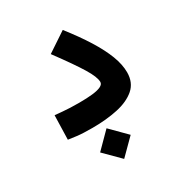

<svg xmlns="http://www.w3.org/2000/svg" viewBox="-169 -626 923 973"><g transform="rotate(-30 293.0 -140.0)"><path d="M218.8 3.9Q188.5 3.9 167 2.9Q145.5 2 125.5 -0.5Q105.5 -2.9 79.6 -6.8L83.5 -147.9Q108.9 -145.5 128.7 -143.8Q148.4 -142.1 170.7 -141.1Q192.9 -140.1 223.6 -140.1Q269.5 -140.1 302 -143.8Q334.5 -147.5 351.6 -156Q368.7 -164.6 368.7 -178.2Q368.7 -207 334.7 -262.9Q300.8 -318.8 221.7 -425.8L335.4 -501.5Q392.1 -429.2 431.2 -366.7Q470.2 -304.2 490.5 -251.2Q510.7 -198.2 510.7 -152.8Q510.7 -92.8 471.2 -58.6Q431.6 -24.4 365.5 -10.3Q299.3 3.9 218.8 3.9ZM278.3 220.2 189 130.9 278.3 41 367.7 130.9Z"/></g></svg>

Font: Cascadia Mono
Style: Regular
Weight: 400
Monospace: yes
Designer: Aaron Bell
Foundry: Saja Typeworks
Version: Version 2404.023